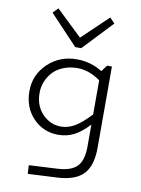

<svg xmlns="http://www.w3.org/2000/svg" viewBox="-104 -810 821 1118"><g transform="rotate(10 307.0 -251.0)"><path d="M484.9 -710.9 319.8 -536.1H284.2L119.1 -710.9L148.9 -741.2L301.8 -595.2L455.1 -741.2ZM65.9 -238.8Q65.9 -334 135.5 -400.9Q205.1 -467.8 307.1 -467.8Q389.2 -467.8 458 -424.8L485.8 -461.9H514.2V19Q514.2 125 466.8 174.8Q419.4 224.6 314.9 230L140.1 238.8L137.2 188L306.2 179.2Q387.2 174.8 421.1 138.7Q455.1 102.5 455.1 22V-107.9Q407.2 -57.1 365.7 -36.6Q324.2 -16.1 273.9 -16.1Q186.5 -16.1 126.2 -78.6Q65.9 -141.1 65.9 -238.8ZM126 -237.8Q126 -161.6 172.4 -113.8Q218.8 -65.9 282.2 -65.9Q321.8 -65.9 361.1 -87.9Q400.4 -109.9 455.1 -168V-370.1Q386.7 -418 319.8 -418Q273.4 -418 235.8 -402.6Q198.2 -387.2 174.8 -361.8Q151.4 -336.4 138.7 -304.4Q126 -272.5 126 -237.8Z"/></g></svg>

Font: IntelOne Mono Light
Style: Regular
Weight: 300
Designer: Fred Shallcrass
Foundry: Frere-Jones Type LLC
Version: Version 1.200;hotconv 1.1.0;makeotfexe 2.6.0;FJTRelease1.2